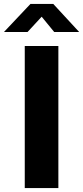

<svg xmlns="http://www.w3.org/2000/svg" viewBox="-51 -957 423 977"><path d="M225 -794H352L220 -937H104L-31 -794H89L161 -872ZM75 -723V0H246V-723Z"/></svg>

Font: United Sans ExtraBold
Style: Regular
Weight: 800
Designer: Pablo Impallari, Rodrigo Fuenzalida (Modified by Dan O. Williams)
Version: Version 1.000;PS 001.000;hotconv 1.0.88;makeotf.lib2.5.64775